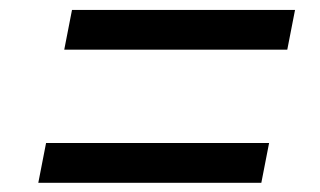

<svg xmlns="http://www.w3.org/2000/svg" viewBox="-20 -526 660 396"><path d="M112.5 -423.5H572.5L588.5 -505.5H128.5ZM59 -149H519L535 -231H75Z"/></svg>

Font: Monaspace Argon
Style: Italic
Weight: 400
Italic angle: -11°
Designer: Riley Cran & the Lettermatic Team
Foundry: Lettermatic
Version: Version 1.101 (Monaspace Argon)